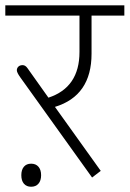

<svg xmlns="http://www.w3.org/2000/svg" viewBox="-35 -664 484 716"><path d="M54.1 21Q44.5 9.6 44.5 -10.6Q44.5 -30.8 54.1 -42.2Q63.7 -53.6 81.1 -53.6Q98.6 -53.6 108.4 -42.2Q118.3 -30.8 118.3 -10.6Q118.3 9.6 108.4 21Q98.6 32.4 81.1 32.4Q63.7 32.4 54.1 21ZM67.7 -409.5 145.6 -299.8Q261.4 -337.7 261.4 -470.2V-605.7H-15.2V-644.1H428.7V-605.7H306.4V-463.6Q306.4 -306.9 169.9 -265.4L340.7 -26.8L308.4 -2L39.9 -376.6Q27.8 -393.8 27.8 -401.9Q27.8 -410 33.6 -415.6Q39.4 -421.1 49.5 -421.1Q59.7 -421.1 67.7 -409.5Z"/></svg>

Font: Khula Light
Style: Regular
Weight: 300
Designer: Erin McLaughlin, Steve Matteson
Version: Version 1.002;PS 1.0;hotconv 1.0.72;makeotf.lib2.5.5900; ttf